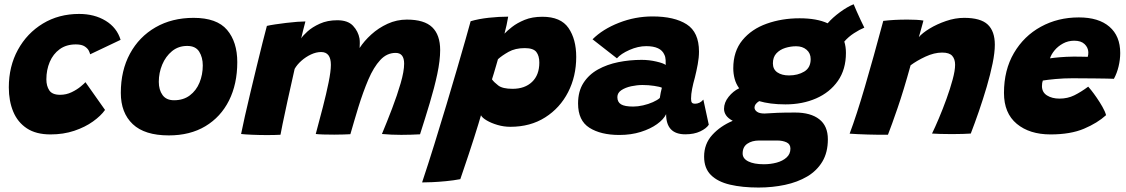

<svg xmlns="http://www.w3.org/2000/svg" viewBox="-20 -612 5173 882"><path d="M462.5 -107Q443.5 -80 407.2 -54Q371 -28 321.2 -11.2Q271.5 5.5 212 5.5Q145.5 5.5 103.2 -22.5Q61 -50.5 40.8 -99.2Q20.5 -148 20.5 -210.5Q20.5 -307 62.2 -383.2Q104 -459.5 177 -503.8Q250 -548 343.5 -548Q414 -548 465.5 -516.5Q517 -485 534 -429L394 -362.5Q393.5 -367 388.5 -378Q383.5 -389 369.5 -398.5Q355.5 -408 328.5 -408Q284.5 -408 254.2 -386Q224 -364 208.5 -327.5Q193 -291 193 -247.5Q193 -217 206.5 -196.8Q220 -176.5 256 -176.5Q284.5 -176.5 309.2 -188.5Q334 -200.5 351 -214.8Q368 -229 372.5 -234.5Z M755.5 10Q644.5 10 589.8 -41.8Q535 -93.5 535 -185.5Q535 -288 577 -365.5Q619 -443 694.5 -486.5Q770 -530 869.5 -530Q976 -530 1023 -474.8Q1070 -419.5 1070 -326.5Q1070 -226 1032 -150.2Q994 -74.5 923.5 -32.2Q853 10 755.5 10ZM779.5 -151.5Q822.5 -151.5 852 -173.8Q881.5 -196 896.5 -232.5Q911.5 -269 911.5 -311.5Q911.5 -348.5 895 -374.8Q878.5 -401 840 -401Q799.5 -401 770.2 -377Q741 -353 725.2 -315.2Q709.5 -277.5 709.5 -236Q709.5 -199 726.8 -175.2Q744 -151.5 779.5 -151.5Z M1087.5 3.5Q1093.5 -27.5 1105 -78.2Q1116.5 -129 1130.8 -189Q1145 -249 1159.5 -308.2Q1174 -367.5 1186.2 -416.5Q1198.5 -465.5 1206 -493Q1220.5 -496.5 1244.2 -500Q1268 -503.5 1294.8 -506.8Q1321.5 -510 1345.2 -511.8Q1369 -513.5 1383 -513.5Q1378.5 -496.5 1372.2 -471.5Q1366 -446.5 1363.5 -435.5Q1370.5 -447.5 1392.5 -467.5Q1414.5 -487.5 1449.2 -503.2Q1484 -519 1529.5 -519Q1578 -519 1601.8 -493.5Q1625.5 -468 1631.5 -435Q1633 -424.5 1632.8 -413.2Q1632.5 -402 1632 -391.5Q1652.5 -423.5 1685.5 -453.5Q1718.5 -483.5 1760.5 -502.8Q1802.5 -522 1849 -522Q1929 -522 1965.5 -486.8Q2002 -451.5 2002 -382Q2002 -334.5 1988.8 -272Q1975.5 -209.5 1954.2 -138.8Q1933 -68 1909.5 5Q1889 6 1866.8 6.8Q1844.5 7.5 1823.5 7.5Q1801 7.5 1778.5 6.5Q1756 5.5 1734.5 3.5Q1757.5 -51.5 1781 -113Q1804.5 -174.5 1820.5 -229.5Q1836.5 -284.5 1836.5 -319.5Q1836.5 -369 1797.5 -369Q1757 -369 1726.8 -336.2Q1696.5 -303.5 1672.2 -246.8Q1648 -190 1626 -119Q1617 -90 1608 -59Q1599 -28 1589.5 4.5Q1578.5 5 1558 5.8Q1537.5 6.5 1515.5 6.5Q1489 6.5 1464.8 5.8Q1440.5 5 1430.5 3.5Q1447 -57.5 1463 -119.5Q1479 -181.5 1489.5 -233.2Q1500 -285 1500 -314Q1500 -373 1455 -373Q1432.5 -373 1408.5 -361.8Q1384.5 -350.5 1364.5 -332.8Q1344.5 -315 1333.5 -295.5Q1315.5 -216 1301 -149.8Q1286.5 -83.5 1278 -41.8Q1269.5 0 1268.5 7Q1262.5 7.5 1243 8Q1223.5 8.5 1209 8.5Q1173 8.5 1138 7Q1103 5.5 1087.5 3.5Z M1919 226Q1947 142 1975.5 50.2Q2004 -41.5 2030.8 -130.8Q2057.5 -220 2080.2 -297.8Q2103 -375.5 2119 -432.2Q2135 -489 2142 -514.5Q2179.5 -525.5 2225.8 -530.5Q2272 -535.5 2314.5 -535.5Q2311.5 -517.5 2307 -496.5Q2302.5 -475.5 2297.5 -457.5Q2309 -470 2332.2 -488.2Q2355.5 -506.5 2390.2 -520.8Q2425 -535 2471.5 -535Q2556 -535 2591.5 -483.5Q2627 -432 2627 -350.5Q2627 -261.5 2589.8 -188.8Q2552.5 -116 2484.5 -72.8Q2416.5 -29.5 2324.5 -29.5Q2294.5 -29.5 2265.5 -38Q2236.5 -46.5 2215.8 -58.8Q2195 -71 2189.5 -82.5Q2186 -70 2177.5 -42Q2169 -14 2157.5 22Q2146 58 2133.8 94.8Q2121.5 131.5 2111 162.5Q2100.5 193.5 2094.5 211Q2063 217 2029 220.2Q1995 223.5 1965.8 224.8Q1936.5 226 1919 226ZM2334.5 -204Q2391 -204 2424.2 -235.8Q2457.5 -267.5 2457.5 -324.5Q2457.5 -355.5 2443.8 -373.2Q2430 -391 2390.5 -391Q2347 -391 2316.2 -373.8Q2285.5 -356.5 2267.5 -340Q2265 -331.5 2259.5 -312.2Q2254 -293 2248.2 -273.8Q2242.5 -254.5 2240 -247.5Q2249 -234.5 2269 -219.2Q2289 -204 2334.5 -204Z M2825 8Q2740 8 2687.8 -25Q2635.5 -58 2635.5 -136.5Q2635.5 -192.5 2660.2 -231Q2685 -269.5 2726.8 -292.8Q2768.5 -316 2820.5 -326.5Q2872.5 -337 2927.5 -337Q2962 -337 2995.2 -329.2Q3028.5 -321.5 3038 -313.5Q3038.5 -320.5 3037.8 -335.8Q3037 -351 3032 -360.5Q3015.5 -400 2948.5 -400Q2911 -400 2871.5 -382.5Q2832 -365 2814 -344L2702 -431.5Q2748.5 -478 2823 -507.2Q2897.5 -536.5 2977.5 -536.5Q3078 -536.5 3134.5 -500.2Q3191 -464 3191 -375Q3191 -347.5 3185.2 -316.5Q3179.5 -285.5 3172 -255.5Q3164.5 -229.5 3159.5 -204.2Q3154.5 -179 3154.5 -158.5Q3154.5 -144.5 3159 -140Q3163.5 -135.5 3172.5 -135.5Q3195 -135.5 3211 -154.5L3236 -39Q3225 -22 3196.8 -8.5Q3168.5 5 3128 5Q3040 5 3040 -87.5Q3028.5 -63.5 2998.2 -41.8Q2968 -20 2923.5 -6Q2879 8 2825 8ZM2889 -122.5Q2910 -122.5 2934.2 -128Q2958.5 -133.5 2979.2 -142.8Q3000 -152 3011 -162Q3012.5 -173 3015.2 -186.5Q3018 -200 3020.5 -209Q3011.5 -213.5 2985.2 -217.5Q2959 -221.5 2931.5 -221.5Q2906.5 -221.5 2879.8 -215.8Q2853 -210 2834.5 -197.8Q2816 -185.5 2816 -166Q2816 -143 2832.8 -132.8Q2849.5 -122.5 2889 -122.5Z M3464.5 249.5Q3389.5 249.5 3333.2 236.2Q3277 223 3245.8 192Q3214.5 161 3214.5 107.5Q3214.5 49 3251.8 8Q3289 -33 3346 -57Q3324.5 -68.5 3315.2 -82.5Q3306 -96.5 3306 -112Q3306 -141 3327 -167.2Q3348 -193.5 3375.5 -206.5Q3361 -226.5 3354.8 -250Q3348.5 -273.5 3348.5 -298.5Q3348.5 -376.5 3390.5 -427.5Q3432.5 -478.5 3502 -503.2Q3571.5 -528 3653 -528Q3732 -528 3782 -505Q3804.5 -531 3838.5 -556Q3872.5 -581 3901.5 -592.5Q3906 -581 3915 -560.8Q3924 -540.5 3933.8 -519.5Q3943.5 -498.5 3950.5 -485Q3928.5 -476 3903 -459.5Q3877.5 -443 3858.5 -421Q3866 -397.5 3866 -369Q3866 -293 3829 -240.2Q3792 -187.5 3729.2 -160Q3666.5 -132.5 3588 -132.5Q3551.5 -132.5 3521.2 -136.5Q3491 -140.5 3467.5 -147.5Q3446 -134 3446 -118Q3446 -107 3457.2 -98.8Q3468.5 -90.5 3492 -90.5Q3522.5 -92.5 3552.5 -93.8Q3582.5 -95 3633 -95Q3704 -95 3743.5 -64.2Q3783 -33.5 3783 28Q3783 88 3757.8 130.2Q3732.5 172.5 3688 198.8Q3643.5 225 3586 237.2Q3528.5 249.5 3464.5 249.5ZM3604.5 -265.5Q3645 -265.5 3674.5 -283.2Q3704 -301 3704 -340.5Q3704 -367.5 3685.2 -383.5Q3666.5 -399.5 3637.5 -399.5Q3612 -399.5 3587.2 -391.8Q3562.5 -384 3546.5 -366.8Q3530.5 -349.5 3530.5 -321Q3530.5 -293.5 3551 -279.5Q3571.5 -265.5 3604.5 -265.5ZM3489 142.5Q3520 142.5 3547.8 135Q3575.5 127.5 3593.2 111.5Q3611 95.5 3611 71Q3611 50 3593 41.8Q3575 33.5 3550.5 33.5H3467Q3434.5 33.5 3413 48.2Q3391.5 63 3391.5 93Q3391.5 116.5 3417.5 129.5Q3443.5 142.5 3489 142.5Z M4059 7Q4041.5 7 4016.8 7Q3992 7 3966.5 6Q3946 5.5 3919.5 4.2Q3893 3 3883 2Q3914.5 -81.5 3953.2 -213.8Q3992 -346 4037.5 -516Q4086 -522 4148.5 -522Q4169.5 -522 4188.8 -521Q4208 -520 4222 -517.5Q4221 -513 4217.2 -499.5Q4213.5 -486 4209 -469.8Q4204.5 -453.5 4201 -441.5Q4216.5 -460 4250 -480.5Q4283.5 -501 4325.8 -515.5Q4368 -530 4409 -530Q4485 -530 4517.5 -499.2Q4550 -468.5 4550 -406.5Q4550 -371 4539.8 -320.8Q4529.5 -270.5 4512.8 -213.5Q4496 -156.5 4476.8 -100.8Q4457.5 -45 4439.5 1.5Q4427.5 2.5 4403.5 3.2Q4379.5 4 4353 4Q4324 4 4298.5 3.2Q4273 2.5 4261.5 1.5Q4275 -26 4293 -68.5Q4311 -111 4328 -158Q4345 -205 4356.2 -246.5Q4367.5 -288 4367.5 -314.5Q4367.5 -340.5 4354.2 -355.5Q4341 -370.5 4308 -370.5Q4271.5 -370.5 4231.2 -351.8Q4191 -333 4163 -312Q4131 -196 4103.2 -115.5Q4075.5 -35 4059 7Z M5061 -83Q5021.5 -47 4959.8 -20.8Q4898 5.5 4806 5.5Q4709.5 5.5 4650.8 -43.2Q4592 -92 4592 -185Q4592 -290.5 4637.8 -368.5Q4683.5 -446.5 4761.5 -489.2Q4839.5 -532 4936 -532Q5027 -532 5076.5 -489.2Q5126 -446.5 5126 -368.5Q5126 -338.5 5118.5 -307Q5111 -275.5 5097 -250Q5089.5 -250.5 5063.8 -251Q5038 -251.5 5005.8 -251.8Q4973.5 -252 4945.8 -252.2Q4918 -252.5 4907.5 -252.5Q4866.5 -252.5 4828.8 -249Q4791 -245.5 4770.5 -242Q4766.5 -232 4766.5 -216.5Q4766.5 -188 4789.8 -173.5Q4813 -159 4847 -159Q4884.5 -159 4915.2 -174.2Q4946 -189.5 4979 -214Q4981.5 -211.5 4992.8 -197.5Q5004 -183.5 5018 -163.2Q5032 -143 5044.2 -121.5Q5056.5 -100 5061 -83ZM4803.5 -344Q4819.5 -346.5 4848 -349Q4876.5 -351.5 4913 -352Q4934 -352 4952.5 -351.5Q4971 -351 4977 -351Q4978.5 -356 4979 -361.5Q4979.5 -367 4979.5 -372.5Q4978.5 -394 4962.2 -409.5Q4946 -425 4915 -425Q4886.5 -425 4863.2 -412.2Q4840 -399.5 4824.5 -380.8Q4809 -362 4803.5 -344Z"/></svg>

Font: Grandstander ExtraBold
Style: Italic
Weight: 800
Italic angle: -15°
Designer: Tyler Finck
Foundry: Etcetera Type Co
Version: Version 1.200; ttfautohint (v1.8.3)